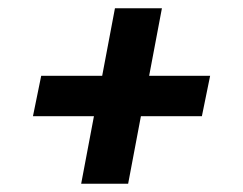

<svg xmlns="http://www.w3.org/2000/svg" viewBox="-20 -558 590 466"><path d="M177 -112 208 -276H60L80 -374H228L259 -538H373L342 -374H490L470 -276H322L291 -112Z"/></svg>

Font: Lode Term
Style: Bold Italic
Weight: 700
Italic angle: -11°
Monospace: yes
Designer: Belleve Invis
Foundry: Belleve Invis
Version: Version 29.2.0